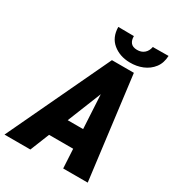

<svg xmlns="http://www.w3.org/2000/svg" viewBox="-259 -1029 1057 1155"><g transform="rotate(30 269.0 -451.5)"><path d="M353 -553.7 130.9 0H-48.8L287.1 -710.9H400.4ZM358.9 0 327.6 -570.3 331.5 -710.9H439.5L529.3 0ZM409.2 -265.1 385.7 -132.8H85.9L109.4 -265.1ZM460.4 -902.3 569.3 -903.3Q567.4 -853 541.3 -819.1Q515.1 -785.2 474.1 -768.3Q433.1 -751.5 385.7 -752.4Q316.4 -753.4 268.8 -792.2Q221.2 -831.1 220.2 -903.3L329.1 -902.3Q328.6 -874 342 -857.2Q355.5 -840.3 385.7 -839.8Q416 -839.4 435.5 -856.2Q455.1 -873 460.4 -902.3Z"/></g></svg>

Font: Roboto Condensed Black
Style: Italic
Weight: 900
Italic angle: -12°
Designer: Christian Robertson
Foundry: Google
Version: Version 3.008; 2023